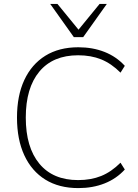

<svg xmlns="http://www.w3.org/2000/svg" viewBox="-20 -955 707 983"><path d="M381 8Q282 8 212 -35.5Q142 -79 104.5 -160Q67 -241 67 -353Q67 -465 104.5 -545.5Q142 -626 212 -669.5Q282 -713 381 -713Q455 -713 515.5 -689Q576 -665 619 -618L597 -583Q550 -630 498 -651Q446 -672 380 -672Q251 -672 181.5 -588.5Q112 -505 112 -353Q112 -201 181.5 -117Q251 -33 380 -33Q446 -33 498 -54Q550 -75 597 -122L619 -87Q576 -40 515.5 -16Q455 8 381 8ZM358 -765 237 -935H274L382 -803L490 -935H527L406 -765Z"/></svg>

Font: Nunito Sans 12pt ExtraLight 12pt ExtraLight
Style: Regular
Weight: 250
Version: Version 3.101;gftools[0.9.27]